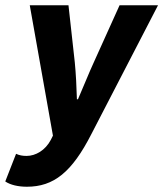

<svg xmlns="http://www.w3.org/2000/svg" viewBox="-51 -517 620 729"><path d="M51 192C153 192 222 137 296 -8L549 -497H403L305 -280C286 -239 264 -183 245 -140H241C240 -183 237 -240 233 -280L209 -497H62L150 -2L142 14C121 54 84 75 50 75C35 75 23 73 10 67L-31 172C-12 185 18 192 51 192Z"/></svg>

Font: Source Sans Pro
Style: Bold Italic
Weight: 700
Italic angle: -11°
Designer: Paul D. Hunt
Foundry: Adobe Systems Incorporated
Version: Version 3.006;hotconv 1.0.111;makeotfexe 2.5.65597